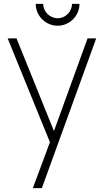

<svg xmlns="http://www.w3.org/2000/svg" viewBox="-20 -740 546 1000"><path d="M280 -606C342.5 -606 394 -657.5 394 -720H355C355 -679.5 321.5 -645 280 -645C239.5 -645 205 -679.5 205 -720H166C166 -657.5 217.5 -606 280 -606ZM198 240 481 -540H436L261 -57.5L66 -540H20L240 0.5L151 240Z"/></svg>

Font: Vela Sans ExtLt
Style: Regular
Weight: 200
Designer: Principal design: Mikhail Sharanda - project Manrope.
Design modification: Ravid Balaliev
Foundry: Mikhail Sharanda
Version: Version 1.001